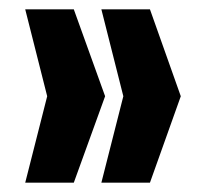

<svg xmlns="http://www.w3.org/2000/svg" viewBox="-20 -530 443 411"><path d="M34 -139 81 -324 34 -510H138L205 -324L138 -139ZM197 -139 244 -324 197 -510H301L367 -324L301 -139Z"/></svg>

Font: Saira ExtraCondensed Black
Style: Regular
Weight: 900
Width: 2
Designer: Hector Gatti with collaboration of the Omnibus-Type team
Foundry: Omnibus-Type
Version: Version 1.101